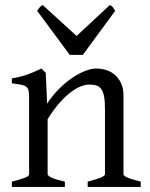

<svg xmlns="http://www.w3.org/2000/svg" viewBox="-20 -740 592 760"><path d="M327.1 0V-21Q362.3 -30.3 378.9 -37.1Q395.5 -43.9 395.5 -50.8V-309.1Q395.5 -338.9 392.1 -357.4Q388.7 -376 381.3 -386.7Q374 -397.5 362.1 -401.4Q350.1 -405.3 333 -405.3Q317.9 -405.3 299.3 -397.9Q280.8 -390.6 259.5 -374.5Q238.3 -358.4 215.1 -332.3Q191.9 -306.2 168.5 -268.1V-50.8Q168.5 -43.5 186.8 -35.6Q205.1 -27.8 236.8 -21V0H26.9V-21Q59.1 -29.3 77.1 -35.9Q95.2 -42.5 95.2 -50.8V-347.2Q95.2 -366.2 93.8 -377.4Q92.3 -388.7 85.7 -395Q79.1 -401.4 65.4 -404.3Q51.8 -407.2 26.9 -410.2V-429.7Q60.1 -435.1 88.4 -445.1Q116.7 -455.1 144 -468.8L161.1 -451.7L166.5 -330.1Q188 -362.8 213.9 -388.4Q239.7 -414.1 266.1 -431.9Q292.5 -449.7 317.1 -459.2Q341.8 -468.8 360.8 -468.8Q381.8 -468.8 401.4 -462.4Q420.9 -456.1 435.8 -442.9Q450.7 -429.7 459.7 -409.4Q468.8 -389.2 468.8 -361.8V-50.8Q468.8 -43.9 483.6 -37.4Q498.5 -30.8 537.1 -21V0ZM308.1 -522.9H255.9L127 -697.3Q130.4 -702.1 132.8 -705.6Q135.3 -709 137.5 -711.4Q139.6 -713.9 142.3 -715.8Q145 -717.8 148.9 -720.2L283.2 -597.7L415 -720.2Q423.3 -715.8 426.8 -711.4Q430.2 -707 436 -697.3Z"/></svg>

Font: Gentium Kaktovik
Style: Regular
Weight: 400
Designer: J. Victor Gaultney and Annie Olsen
Foundry: SIL International
Version: Version 1.102; 2013; Maintenance release